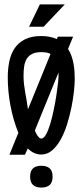

<svg xmlns="http://www.w3.org/2000/svg" viewBox="-20 -848 365 868"><path d="M63 -247.6Q39.6 -305.2 27.3 -370.4Q15.1 -435.5 15.1 -498Q15.1 -536.6 22.2 -570.8Q29.3 -605 46.6 -630.4Q64 -655.8 93.3 -670.4Q122.6 -685.1 166.5 -685.1Q185.1 -685.1 202.6 -681.9Q220.2 -678.7 236.8 -671.4L241.2 -682.1H310.5L287.6 -627Q296.9 -612.8 302.7 -596.2Q308.6 -579.6 312 -561.8Q315.4 -543.9 316.7 -525.9Q317.9 -507.8 317.9 -491.2Q317.9 -470.2 314.5 -436.8Q311 -403.3 303.5 -365.5Q295.9 -327.6 284.2 -289.1Q272.5 -250.5 255.6 -219.5Q238.8 -188.5 216.6 -168.9Q194.3 -149.4 166.5 -149.4Q148.9 -149.4 133.1 -157Q117.2 -164.6 105.5 -177.2L92.8 -148.4H22.5ZM86.4 -504.9Q86.4 -485.4 88.6 -466.3Q90.8 -447.3 94.2 -428.7Q97.7 -410.2 100.8 -391.4Q104 -372.6 106.4 -353.5L208.5 -604Q198.7 -609.4 188.2 -610.8Q177.7 -612.3 166.5 -612.3Q140.6 -612.3 124.8 -604Q108.9 -595.7 100.3 -581.1Q91.8 -566.4 89.1 -546.9Q86.4 -527.3 86.4 -504.9ZM166.5 -221.7Q177.7 -221.7 188 -240Q198.2 -258.3 206.8 -286.6Q215.3 -314.9 222.4 -348.9Q229.5 -382.8 234.4 -414.1Q239.3 -445.3 241.9 -469.5Q244.6 -493.7 244.6 -502.4V-520.5L137.7 -258.3Q139.2 -254.4 141.8 -248.3Q144.5 -242.2 148.4 -236.3Q152.3 -230.5 156.7 -226.1Q161.1 -221.7 166.5 -221.7ZM166.5 0Q116.2 0 116.2 -49.8Q116.2 -98.6 166.5 -98.6Q191.4 -98.6 204.6 -86.9Q217.8 -75.2 217.8 -49.8Q217.8 -23.4 204.6 -11.7Q191.4 0 166.5 0ZM160.2 -828.1H272.9L177.2 -727.1H111.3Z"/></svg>

Font: XAYAX
Style: Regular
Weight: 400
Designer: Peter Wiegel
Foundry: Peter Wiegel
Version: Version 1.000 2009 initial release